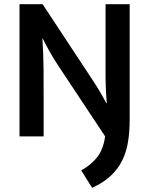

<svg xmlns="http://www.w3.org/2000/svg" viewBox="-20 -650 711 915"><path d="M73 -630H183L423 -266Q443 -236 460 -206.5Q477 -177 487 -158H489Q483 -227 483 -296.5Q483 -366 483 -435V-630H598V-81Q598 -23 590 26.5Q582 76 561.5 116.5Q541 157 506.5 189Q472 221 419 245L367 162Q413 137 442.5 100Q472 63 481 0L259 -335Q236 -369 215.5 -406Q195 -443 184 -466H182Q187 -392 187.5 -322.5Q188 -253 188 -181V0H73Z"/></svg>

Font: Mukta Malar SemiBold
Style: Regular
Weight: 600
Designer: Aadarsh Rajan, Girish Dalvi, Yashodeep Gholap
Foundry: Ek Type
Version: Version 2.538;PS 1.000;hotconv 16.6.51;makeotf.lib2.5.65220;